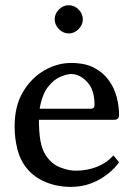

<svg xmlns="http://www.w3.org/2000/svg" viewBox="-20 -707 520 737"><path d="M415.5 -110.4 437 -84Q406.7 -42.5 358.2 -16.1Q309.6 10.3 252 10.3Q199.2 10.3 155.3 -8.1Q111.3 -26.4 84 -59.6Q57.6 -91.3 46.9 -133.5Q36.1 -175.8 36.1 -221.7Q36.1 -300.3 68.1 -354Q100.1 -407.7 149.7 -436.5Q199.2 -465.3 252.9 -465.3Q306.6 -465.3 341.6 -446.8Q376.5 -428.2 397.7 -398.7Q418.9 -369.1 428 -334.2Q437 -299.3 437 -265.1Q437 -247.1 417.5 -247.1H129.4Q129.4 -201.2 135 -168Q140.6 -134.8 154.8 -112.3Q177.2 -77.6 210.4 -64.7Q243.7 -51.8 270 -51.8Q313.5 -51.8 350.8 -66.2Q388.2 -80.6 415.5 -110.4ZM132.3 -289.6H327.6Q342.8 -289.6 342.8 -304.2Q342.8 -363.3 314 -393.1Q285.2 -422.9 252.9 -422.9Q237.8 -422.9 212.2 -412.4Q186.5 -401.9 164.1 -373.3Q141.6 -344.7 132.3 -289.6ZM189.9 -632.8Q189.9 -654.3 206.3 -670.7Q222.7 -687 243.7 -687Q265.1 -687 281.5 -670.7Q297.9 -654.3 297.9 -632.8Q297.9 -611.8 281.5 -595.2Q265.1 -578.6 243.7 -578.6Q222.7 -578.6 206.3 -595.2Q189.9 -611.8 189.9 -632.8Z"/></svg>

Font: Kurinto Seri
Style: Regular
Weight: 400
Designer: Kurinto was developed by Clint Goss from a range of fonts that are compatible with the SIL Open Font License Version 1.1
Foundry: Clinton F. Goss
Version: Version 2.196; July 25, 2020